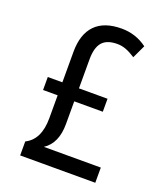

<svg xmlns="http://www.w3.org/2000/svg" viewBox="-134 -813 769 903"><g transform="rotate(20 250.0 -362.0)"><path d="M74 -70Q143 -104 143 -211V-326H70V-391H143V-544Q143 -632 187.5 -678Q232 -724 320 -724Q390 -724 447 -682L416 -616Q390 -633 368.5 -641Q347 -649 325 -649Q273 -649 249.5 -622Q226 -595 226 -536V-391H369V-326H226V-212Q226 -116 165 -76H450V0H74Z"/></g></svg>

Font: Noto Sans Mono UI Cond
Style: Regular
Weight: 400
Width: 3
Monospace: yes
Designer: Monotype Design team
Foundry: Monotype Imaging Inc.
Version: Version 1.000